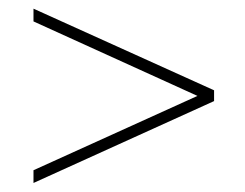

<svg xmlns="http://www.w3.org/2000/svg" viewBox="-20 -543 554 434"><path d="M55.7 -158.2 426.3 -326.2 55.7 -494.6V-523.4L463.9 -338.9V-314.5L55.7 -129.4Z"/></svg>

Font: Vazirmatn RD Thin
Style: Regular
Weight: 100
Designer: Saber Rastikerdar
Foundry: Saber Rastikerdar
Version: Version 32.102